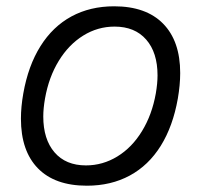

<svg xmlns="http://www.w3.org/2000/svg" viewBox="-20 -578 640 610"><path d="M46.5 -201Q46.5 -238.5 54 -281Q69.5 -369 108.5 -431.2Q147.5 -493.5 207 -525.8Q266.5 -558 342.5 -558Q444 -558 498.2 -502.8Q552.5 -447.5 552.5 -346Q552.5 -308.5 545 -265Q529.5 -177 490.8 -114.8Q452 -52.5 392.2 -20.2Q332.5 12 256 12Q154.5 12 100.5 -43.2Q46.5 -98.5 46.5 -201ZM475 -281Q480.5 -313 480.5 -338.5Q480.5 -411 444.5 -452.2Q408.5 -493.5 344 -493.5Q290.5 -493.5 244.5 -465Q198.5 -436.5 166.8 -384.8Q135 -333 123 -265Q117.5 -233.5 117.5 -208Q117.5 -135.5 153.2 -94Q189 -52.5 253 -52.5Q306.5 -52.5 353 -81Q399.5 -109.5 431.2 -161.5Q463 -213.5 475 -281Z"/></svg>

Font: JuliaMono SemiBold
Style: Italic
Weight: 600
Italic angle: -9°
Monospace: yes
Designer: cormullion
Foundry: corm
Version: Version 0.056; ttfautohint (v1.8.4)